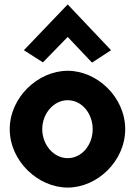

<svg xmlns="http://www.w3.org/2000/svg" viewBox="-20 -825 617 868"><path d="M88 -598 174 -543 286 -658 396 -542 482 -598 286 -805ZM171 -241C171 -312 223 -372 286 -372C350 -372 399 -312 399 -241C399 -170 350 -110 286 -110C223 -110 171 -170 171 -241ZM24 -241C24 -97 152 23 286 23C420 23 546 -97 546 -241C546 -385 420 -505 286 -505C152 -505 24 -385 24 -241Z"/></svg>

Font: Bluebird
Style: SfBdNrw
Weight: 700
Designer: Jasper
Foundry: Cannot Into Space Fonts
Version: Version 0.98